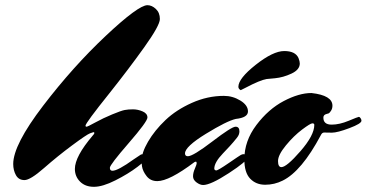

<svg xmlns="http://www.w3.org/2000/svg" viewBox="-20 -691 1415 741"><path d="M269 -39Q269 -87 338 -168Q344 -174 344 -177.5Q344 -181 342 -181Q340 -181 327.5 -176.5Q315 -172 259 -130.5Q203 -89 150 -42.5Q97 4 74.5 4Q52 4 41.5 -15Q31 -34 31 -58Q31 -132 146.5 -283Q262 -434 388 -552.5Q514 -671 549 -671Q566 -671 581.5 -656.5Q597 -642 597 -617.5Q597 -593 537 -509Q477 -425 403 -332Q310 -216 310 -206Q310 -202 314 -202Q318 -202 348 -218.5Q378 -235 413 -249.5Q448 -264 461.5 -266.5Q475 -269 493.5 -269Q512 -269 530.5 -261Q549 -253 549 -237.5Q549 -222 476.5 -138.5Q404 -55 404 -43.5Q404 -32 414 -32Q435 -32 496 -76Q519 -92 523 -94Q527 -96 532 -96Q546 -96 546 -82Q546 -74 510.5 -47Q475 -20 425.5 5Q376 30 342.5 30Q309 30 289 10Q269 -10 269 -39Z M807 -40Q807 -35 814 -33Q821 -33 862.5 -61.5Q904 -90 909.5 -93Q915 -96 920 -96Q934 -96 934 -82.5Q934 -69 863.5 -23Q793 23 764 23Q752 23 738.5 13Q725 3 725 -10.5Q725 -24 732 -40Q739 -56 739 -61.5Q739 -67 736 -67Q733 -67 730 -65Q633 8 587 8Q561 8 546 -11Q531 -30 528 -49L526 -68Q526 -101 551.5 -144.5Q577 -188 618.5 -227.5Q660 -267 720.5 -294Q781 -321 844 -321Q878 -321 907.5 -303Q937 -285 937 -261Q937 -237 890 -232Q855 -224 774.5 -174.5Q694 -125 694 -99Q694 -88 705 -88Q725 -88 799.5 -145Q874 -202 889 -202Q904 -202 904 -184Q904 -171 894.5 -159.5Q885 -148 881 -143Q873 -133 840 -98.5Q807 -64 807 -40ZM1132 -467Q1137 -454 1137 -446Q1137 -422 1105 -407Q1073 -392 1041 -389L1009 -386Q984 -382 927 -352L909 -343Q900 -348 900 -356Q900 -388 967 -441Q1034 -494 1077 -494Q1120 -494 1132 -467Z M1228 -237Q1228 -210 1260 -210Q1290 -210 1326 -225Q1362 -240 1365 -240Q1368 -240 1371.5 -235Q1375 -230 1375 -225Q1375 -214 1328.5 -196.5Q1282 -179 1261 -179Q1240 -179 1231.5 -179.5Q1223 -180 1218 -169Q1144 -30 1071 6Q1039 22 1003.5 22Q968 22 945.5 -1.5Q923 -25 923 -76Q923 -147 969.5 -208.5Q1016 -270 1075 -301Q1134 -332 1182 -332Q1263 -323 1263 -283Q1263 -272 1257.5 -263.5Q1252 -255 1248.5 -253.5Q1245 -252 1240 -251Q1228 -248 1228 -237ZM1066 -46Q1086 -46 1139.5 -107.5Q1193 -169 1193 -209Q1193 -215 1185.5 -215Q1178 -215 1146 -191Q1114 -167 1083.5 -130Q1053 -93 1053 -69.5Q1053 -46 1066 -46Z"/></svg>

Font: Mrs Sheppards
Style: Regular
Weight: 400
Version: Version 1.000